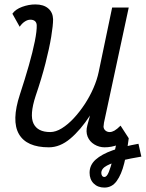

<svg xmlns="http://www.w3.org/2000/svg" viewBox="-20 -652 659 868"><path d="M606 -2 619 56Q571 64 530 73.5Q489 83 463.5 96.5Q438 110 438 130Q438 137 441.5 142.5Q445 148 452 148Q463 148 472 125.5Q481 103 490 67Q499 31 507.5 -9Q516 -49 525 -84L562 -27Q554 36 541.5 86.5Q529 137 507.5 166.5Q486 196 452 196Q422 196 403.5 177.5Q385 159 385 129Q385 94 412.5 69.5Q440 45 489.5 27.5Q539 10 606 -2ZM69 -531 36 -590Q50 -610 80 -621Q110 -632 140 -632Q177 -632 198 -614Q219 -596 220 -565Q220 -537 211.5 -485.5Q203 -434 185.5 -365.5Q168 -297 141 -218Q113 -132 131.5 -93.5Q150 -55 207 -55Q232 -55 259.5 -72Q287 -89 313.5 -117.5Q340 -146 363 -181Q386 -216 402.5 -254Q419 -292 426 -326L487 -618H562L450 -97Q450 -93 449 -88Q448 -83 448 -79Q449 -68 457 -61.5Q465 -55 476 -55Q486 -55 497.5 -61.5Q509 -68 525 -84L557 -28Q544 -9 514 2.5Q484 14 453 14Q428 14 406.5 1Q385 -12 376 -34.5Q367 -57 375 -86L387 -130Q344 -64 297.5 -25Q251 14 201 14Q100 14 65.5 -46Q31 -106 70 -225Q93 -295 110.5 -356.5Q128 -418 137.5 -465.5Q147 -513 146 -539Q145 -551 137.5 -557Q130 -563 117 -563Q105 -563 92 -554.5Q79 -546 69 -531Z"/></svg>

Font: Victor Mono
Style: Italic
Weight: 400
Italic angle: -12°
Monospace: yes
Designer: Rune Bjørnerås
Version: Version 1.561;gftools[0.9.30]